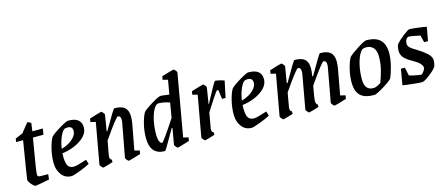

<svg xmlns="http://www.w3.org/2000/svg" viewBox="-46 -1140 3804 1642"><g transform="rotate(-15 1856.0 -318.5)"><path d="M58 -59Q61 -88 112 -395H50L55 -425L121 -453L186 -534Q193 -534 218 -520L208 -448H301L292 -395H199Q197 -382 195 -372Q193 -362 192 -354Q170 -225 160 -162Q150 -99 150 -82Q150 -64 163 -61Q171 -59 244 -59L239 -13Q206 -6 165 1.5Q124 9 113 9Q107 9 93 -4.5Q79 -18 68 -34Q57 -50 58 -59Z M408 -200Q407 -191 407 -172Q407 -116 421.5 -90Q436 -64 474 -64Q499 -64 589 -94L601 -54Q569 -36 509.5 -13.5Q450 9 434 9Q378 9 345.5 -34.5Q313 -78 313 -141Q313 -201 328 -262.5Q343 -324 363 -358Q381 -379 445.5 -418Q510 -457 527 -457Q642 -457 642 -367Q642 -321 605 -285Q568 -249 513.5 -227Q459 -205 408 -200ZM412 -239Q442 -245 474.5 -263.5Q507 -282 528.5 -307.5Q550 -333 550 -361Q550 -402 506 -402Q492 -402 483 -399Q464 -393 442.5 -346.5Q421 -300 412 -239Z M1008 -63 1053 -52 1048 -22Q948 9 941 9Q936 9 925 -4Q914 -17 914 -22L969 -318Q972 -333 972 -346Q972 -382 946 -382Q932 -382 809 -205L786 -78Q785 -74 785 -67Q785 -45 802 -38V-16Q722 9 715 9Q710 9 699 -4Q688 -17 688 -22L753 -385L708 -396L713 -426Q742 -435 779 -446Q816 -457 820 -457Q824 -457 835 -443.5Q846 -430 845 -426L822 -282H827Q928 -457 935 -457Q999 -457 1027.5 -431.5Q1056 -406 1056 -351Q1056 -324 1050 -288Z M1537 -615 1440 -63 1485 -52 1480 -22Q1382 9 1375 9Q1370 9 1359 -4Q1348 -17 1348 -22L1373 -166H1366L1343 -126Q1267 9 1261 9Q1131 9 1131 -141Q1131 -202 1146 -262.5Q1161 -323 1181 -358Q1199 -379 1263.5 -418Q1328 -457 1345 -457Q1360 -457 1421 -448L1443 -574L1398 -585L1403 -615Q1432 -624 1469 -635Q1506 -646 1510 -646Q1514 -646 1526 -632.5Q1538 -619 1537 -615ZM1388 -251 1410 -381Q1386 -390 1359 -395Q1332 -400 1315 -400Q1307 -400 1304 -399Q1285 -394 1266 -359Q1247 -324 1235 -267.5Q1223 -211 1223 -147Q1223 -108 1232.5 -86.5Q1242 -65 1255 -65Q1266 -65 1388 -251Z M1909 -442 1878 -296H1847L1836 -375Q1826 -379 1825 -379Q1820 -379 1785 -326.5Q1750 -274 1712 -213L1688 -78Q1687 -73 1687 -66Q1687 -44 1704 -38V-16Q1624 9 1617 9Q1612 9 1601 -4Q1590 -17 1590 -22L1655 -385L1610 -396L1615 -426Q1644 -435 1681 -446Q1718 -457 1722 -457Q1726 -457 1737 -443.5Q1748 -430 1747 -426L1724 -282H1727L1747 -320Q1822 -461 1828 -461Q1840 -461 1867 -454.5Q1894 -448 1909 -442Z M2003 -200Q2002 -191 2002 -172Q2002 -116 2016.5 -90Q2031 -64 2069 -64Q2094 -64 2184 -94L2196 -54Q2164 -36 2104.5 -13.5Q2045 9 2029 9Q1973 9 1940.5 -34.5Q1908 -78 1908 -141Q1908 -201 1923 -262.5Q1938 -324 1958 -358Q1976 -379 2040.5 -418Q2105 -457 2122 -457Q2237 -457 2237 -367Q2237 -321 2200 -285Q2163 -249 2108.5 -227Q2054 -205 2003 -200ZM2007 -239Q2037 -245 2069.5 -263.5Q2102 -282 2123.5 -307.5Q2145 -333 2145 -361Q2145 -402 2101 -402Q2087 -402 2078 -399Q2059 -393 2037.5 -346.5Q2016 -300 2007 -239Z M2830 -63 2875 -52 2870 -22Q2770 9 2763 9Q2758 9 2747 -4Q2736 -17 2736 -22L2790 -318Q2793 -333 2793 -346Q2793 -382 2767 -382Q2753 -382 2629 -203Q2609 -92 2609 -78Q2609 -58 2613 -50Q2617 -42 2625 -38V-16Q2604 -9 2573 0Q2542 9 2538 9Q2533 9 2522 -4Q2511 -17 2511 -22L2564 -318Q2567 -333 2567 -346Q2567 -382 2541 -382Q2526 -382 2403 -204L2381 -78Q2380 -73 2380 -66Q2380 -44 2397 -38V-16Q2317 9 2310 9Q2305 9 2294 -4Q2283 -17 2283 -22L2348 -385L2303 -396L2308 -426Q2336 -435 2373 -446Q2410 -457 2414 -457Q2418 -457 2429.5 -443.5Q2441 -430 2440 -426L2416 -282H2423Q2523 -457 2530 -457Q2594 -457 2621.5 -432Q2649 -407 2649 -352Q2649 -324 2643 -288L2642 -282H2649Q2749 -457 2756 -457Q2820 -457 2848.5 -431.5Q2877 -406 2877 -351Q2877 -324 2871 -288Z M2953 -149Q2953 -202 2968 -263Q2983 -324 3003 -358Q3024 -380 3087 -420.5Q3150 -461 3167 -461Q3250 -461 3289.5 -422Q3329 -383 3329 -307Q3329 -254 3313.5 -191.5Q3298 -129 3279 -90Q3261 -69 3196.5 -30Q3132 9 3115 9Q3029 9 2991 -28.5Q2953 -66 2953 -149ZM3134 -51Q3143 -52 3160.5 -60.5Q3178 -69 3189 -76Q3210 -132 3223.5 -186Q3237 -240 3237 -301Q3237 -350 3214 -376.5Q3191 -403 3151 -403Q3136 -403 3123 -399Q3107 -394 3088.5 -359.5Q3070 -325 3057.5 -269Q3045 -213 3045 -147Q3045 -98 3064.5 -74Q3084 -50 3119 -50Q3129 -50 3134 -51Z M3681 -147Q3681 -136 3678 -118Q3675 -100 3670 -90Q3652 -64 3604 -27.5Q3556 9 3537 9Q3516 9 3458 3Q3400 -3 3367 -9L3391 -149H3426L3442 -76Q3468 -68 3501 -61.5Q3534 -55 3547 -55Q3555 -55 3569.5 -75.5Q3584 -96 3584 -107Q3584 -145 3502 -190Q3451 -218 3431 -243.5Q3411 -269 3411 -304Q3411 -315 3414 -332.5Q3417 -350 3424 -361Q3446 -387 3491 -422Q3536 -457 3547 -457Q3570 -457 3622 -450.5Q3674 -444 3698 -438L3676 -317H3642L3626 -380Q3601 -386 3569 -391.5Q3537 -397 3526 -397Q3515 -397 3504 -382.5Q3493 -368 3493 -342Q3493 -323 3508.5 -308.5Q3524 -294 3542.5 -283Q3561 -272 3566 -269Q3612 -241 3646.5 -210Q3681 -179 3681 -147Z"/></g></svg>

Font: Grenze
Style: Italic
Weight: 400
Italic angle: -10°
Designer: Renata Polastri
Foundry: Omnibus-Type
Version: Version 1.002; ttfautohint (v1.8)